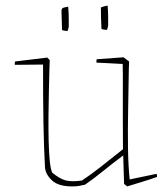

<svg xmlns="http://www.w3.org/2000/svg" viewBox="-20 -661 598 687"><path d="M238 6Q189 6 166 -15.5Q143 -37 141 -62Q137 -132 135.5 -219Q134 -306 134 -430L33 -429Q33 -432 33 -435.5Q33 -439 34 -441L149 -455L158 -446L157 -421Q156 -385 155 -340Q154 -295 153.5 -248Q153 -201 154 -158.5Q155 -116 158 -85.5Q161 -55 167 -43Q194 -21 215 -15.5Q236 -10 273 -15Q305 -36 340.5 -64Q376 -92 420 -127Q420 -181 419.5 -236.5Q419 -292 419.5 -343Q420 -394 419 -432L325 -437Q325 -439 325 -442Q325 -445 326 -449L422 -456L442 -441L441 -416Q440 -342 438.5 -268.5Q437 -195 438 -130.5Q439 -66 444 -19L540 -39Q541 -38 541.5 -34Q542 -30 542 -28Q517 -19 489 -10.5Q461 -2 435 6L424 -3L421 -100V-105Q381 -75 349 -49Q317 -23 284 0Q270 3 261 4.5Q252 6 238 6ZM343 -558Q342 -578 341.5 -596Q341 -614 341 -634Q344 -636 353.5 -638.5Q363 -641 365 -641Q367 -620 367 -598Q367 -576 367 -569Q367 -568 365 -561Q363 -554 362 -554Q360 -554 352.5 -555Q345 -556 343 -558ZM202 -554 200 -623Q200 -627 203 -631Q204 -633 213 -635Q222 -637 224 -637Q226 -616 226 -594Q226 -572 226 -565Q226 -564 224 -557Q222 -550 221 -550Q219 -550 211.5 -551Q204 -552 202 -554Z"/></svg>

Font: Labrada Thin
Style: Regular
Weight: 100
Designer: Mercedes Jáuregui
Foundry: Omnibus-Type Team
Version: Version 1.000; ttfautohint (v1.8.4.7-5d5b)